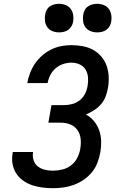

<svg xmlns="http://www.w3.org/2000/svg" viewBox="-20 -980 640 1008"><path d="M259 8Q230 8 202.5 4.5Q175 1 149.5 -7.5Q124 -16 102 -31.5Q80 -47 65.5 -69Q51 -91 46 -118.5Q41 -146 46 -174Q46 -176 46.5 -178Q47 -180 47 -182H154Q154 -181 153.5 -180Q153 -179 153 -178Q151 -164 153.5 -150Q156 -136 162.5 -124.5Q169 -113 180 -105Q191 -97 203.5 -92.5Q216 -88 230 -86Q244 -84 259 -84Q283 -84 307.5 -90Q332 -96 352.5 -111.5Q373 -127 385 -150Q397 -173 401 -197Q406 -223 403.5 -249.5Q401 -276 387 -296.5Q373 -317 349.5 -326.5Q326 -336 299 -336H234L250 -428H315Q336 -428 358 -433.5Q380 -439 398 -453Q416 -467 426.5 -488Q437 -509 440 -530Q444 -552 442 -574.5Q440 -597 429 -615Q418 -633 398 -642Q378 -651 355 -651Q334 -651 312 -644Q290 -637 272.5 -622Q255 -607 244.5 -586.5Q234 -566 230 -544H123Q128 -571 138 -597Q148 -623 164 -646.5Q180 -670 202 -689Q224 -708 249.5 -720.5Q275 -733 302 -738Q329 -743 355 -743Q385 -743 414.5 -737.5Q444 -732 468.5 -718.5Q493 -705 511.5 -683.5Q530 -662 539.5 -635.5Q549 -609 550.5 -579Q552 -549 547 -519Q543 -496 534.5 -473.5Q526 -451 510.5 -433Q495 -415 474 -401.5Q453 -388 431 -379Q455 -366 473 -344.5Q491 -323 500.5 -296.5Q510 -270 511 -240.5Q512 -211 507 -182Q502 -154 492 -127Q482 -100 463.5 -77Q445 -54 420.5 -37Q396 -20 369 -10Q342 0 314 4Q286 8 259 8ZM490 -810Q472 -810 455.5 -816.5Q439 -823 429 -836.5Q419 -850 416.5 -867.5Q414 -885 417 -903Q419 -916 425 -927.5Q431 -939 442 -946.5Q453 -954 465.5 -957Q478 -960 490 -960Q508 -960 524.5 -953.5Q541 -947 551 -933.5Q561 -920 564 -902.5Q567 -885 564 -867Q562 -854 555.5 -842.5Q549 -831 538.5 -823.5Q528 -816 515.5 -813Q503 -810 490 -810ZM290 -810Q272 -810 255.5 -816.5Q239 -823 229 -836.5Q219 -850 216.5 -867.5Q214 -885 217 -903Q219 -916 225 -927.5Q231 -939 242 -946.5Q253 -954 265.5 -957Q278 -960 290 -960Q308 -960 324.5 -953.5Q341 -947 351 -933.5Q361 -920 364 -902.5Q367 -885 364 -867Q362 -854 355.5 -842.5Q349 -831 338.5 -823.5Q328 -816 315.5 -813Q303 -810 290 -810Z"/></svg>

Font: Iosevka Curly SmBdEx
Style: Italic
Weight: 600
Width: 7
Italic angle: -9°
Monospace: yes
Designer: Belleve Invis
Foundry: Belleve Invis
Version: Version 11.1.0; ttfautohint (v1.8.3)